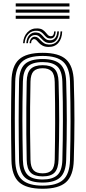

<svg xmlns="http://www.w3.org/2000/svg" viewBox="-20 -1126 514 1154"><path d="M236.5 8.5Q137.8 8.5 94.1 -31.5Q50.5 -71.5 48.8 -163.2Q47.8 -229.2 47.1 -287.5Q46.5 -345.8 46.5 -401.4Q46.5 -457 47.1 -514.6Q47.8 -572.2 48.8 -637Q50.5 -728.8 94.1 -768.6Q137.8 -808.5 236.5 -808.5Q333.8 -808.5 377.2 -768.8Q420.8 -729 423.5 -637.5Q425.5 -572.5 426.5 -515Q427.5 -457.5 427.4 -402Q427.2 -346.5 426.4 -288Q425.5 -229.5 423.5 -162.8Q420.8 -69.8 376.5 -30.6Q332.2 8.5 236.5 8.5ZM236.5 -10.2Q321 -10.2 359.8 -45.4Q398.5 -80.5 400.8 -164Q402.2 -226 403.1 -282.8Q404 -339.5 404 -395.2Q404 -451 403.2 -510.2Q402.5 -569.5 400.8 -636.5Q398.5 -719 360 -754.4Q321.5 -789.8 236.5 -789.8Q148.5 -789.8 111 -753.6Q73.5 -717.5 71.5 -636.5Q70.2 -578.5 69.6 -524Q69 -469.5 69 -413.6Q69 -357.8 69.6 -296.5Q70.2 -235.2 71.5 -164Q73.2 -78.8 113.4 -44.5Q153.5 -10.2 236.5 -10.2ZM236.5 -28.8Q161.8 -28.8 128.9 -60.1Q96 -91.5 94.5 -164Q93.5 -229.2 92.9 -287.4Q92.2 -345.5 92.2 -401.1Q92.2 -456.8 92.9 -514.4Q93.5 -572 94.5 -636.5Q96 -708.8 128.8 -740Q161.5 -771.2 236.5 -771.2Q309.2 -771.2 342.4 -740.1Q375.5 -709 377.8 -635.8Q379.5 -576.8 380.5 -519.9Q381.5 -463 381.5 -405.8Q381.5 -348.5 380.6 -288.9Q379.8 -229.2 377.8 -164.5Q375.5 -91.2 342.1 -60Q308.8 -28.8 236.5 -28.8ZM236.5 -47.2Q295 -47.2 324 -73.2Q353 -99.2 354.8 -165.2Q356.5 -226.8 357.2 -284.2Q358 -341.8 358.1 -398.4Q358.2 -455 357.5 -513.4Q356.8 -571.8 354.8 -635Q353 -700.5 324.2 -726.6Q295.5 -752.8 236.5 -752.8Q173.8 -752.8 146.2 -725.5Q118.8 -698.2 117.5 -635.8Q116 -571.5 115.2 -514.2Q114.5 -457 114.6 -401.6Q114.8 -346.2 115.4 -288.2Q116 -230.2 117.5 -164.5Q118.8 -102.5 146.1 -74.9Q173.5 -47.2 236.5 -47.2ZM236.5 -65.8Q186.2 -65.8 163.9 -89Q141.5 -112.2 140.5 -165.2Q138.8 -243 138.2 -320.2Q137.8 -397.5 138.2 -475.9Q138.8 -554.2 140.5 -635.5Q141.5 -689.5 164.8 -711.9Q188 -734.2 236.5 -734.2Q285.8 -734.2 308.1 -711.2Q330.5 -688.2 332 -634.8Q333.8 -574.8 334.8 -518.9Q335.8 -463 335.8 -407.1Q335.8 -351.2 334.9 -292.2Q334 -233.2 332 -167Q330.5 -113.5 308.8 -89.6Q287 -65.8 236.5 -65.8ZM236.5 -84.2Q273 -84.2 290.6 -102.9Q308.2 -121.5 309 -167.8Q310 -222 310.6 -275.9Q311.2 -329.8 311.4 -386Q311.5 -442.2 311 -503.2Q310.5 -564.2 309 -632.8Q308.2 -680 290 -697.9Q271.8 -715.8 236.5 -715.8Q199 -715.8 181.6 -697.4Q164.2 -679 163.2 -634.8Q161.5 -556.5 160.9 -481.9Q160.2 -407.2 160.8 -329.8Q161.2 -252.2 163.2 -165.5Q164.2 -122 181.2 -103.1Q198.2 -84.2 236.5 -84.2ZM118.5 -866.2Q121.2 -907.5 145.1 -932.1Q169 -956.8 205 -955.2Q224.5 -954.5 235.6 -947.5Q246.8 -940.5 253.9 -931.6Q261 -922.8 267.6 -915.9Q274.2 -909 284.8 -908.5Q295 -908 299.9 -915.2Q304.8 -922.5 305.5 -937.2H314.5Q313.8 -916 305.9 -905.1Q298 -894.2 281.8 -894.5Q268.2 -895 260 -901.8Q251.8 -908.5 244.6 -917.2Q237.5 -926 227.8 -933.1Q218 -940.2 201.2 -941Q171.5 -943 150.9 -921.8Q130.2 -900.5 128 -866.2ZM138 -866.2Q140.2 -898 156.6 -915.2Q173 -932.5 196.8 -931Q212.5 -930.2 222 -923.2Q231.5 -916.2 238.9 -907.2Q246.2 -898.2 255.2 -891.4Q264.2 -884.5 279 -884Q299 -883.2 311 -897.1Q323 -911 324.2 -937.2H334.2Q333.2 -903.5 318.2 -885.1Q303.2 -866.8 277.2 -867.8Q260.5 -868.2 250 -875.2Q239.5 -882.2 231.5 -891.4Q223.5 -900.5 215 -907.6Q206.5 -914.8 193.5 -915.5Q175 -916.8 162 -902.9Q149 -889 147.8 -866.2ZM157.5 -866.2Q159 -885 168.4 -895.8Q177.8 -906.5 191.2 -905.2Q202 -904.5 209.9 -897.6Q217.8 -890.8 225.9 -881.8Q234 -872.8 245.4 -865.9Q256.8 -859 274.2 -858.2Q305.2 -857 324.2 -878.8Q343.2 -900.5 343.8 -937.2H353.8Q352.5 -892.8 330.4 -867.8Q308.2 -842.8 270.2 -844Q249.8 -844.5 236.6 -851.4Q223.5 -858.2 215.2 -867Q207 -875.8 200.6 -882.8Q194.2 -889.8 187.2 -890.8Q179.8 -892 173.4 -885.5Q167 -879 166.8 -866.2ZM74.5 -1087V-1105.5H397.5V-1087ZM74.5 -1013V-1031.5H397.5V-1013ZM74.5 -1050V-1068.5H397.5V-1050Z"/></svg>

Font: Big Shoulders Inline Text Thin
Style: Bold
Weight: 700
Version: Version 2.002